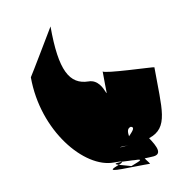

<svg xmlns="http://www.w3.org/2000/svg" viewBox="-62 -565 619 613"><g transform="rotate(-10 247.5 -259.0)"><path d="M50 -354C50 -180 168 -39 264 -40C280 -40 287 -40 289 -38C262 -37 265 -34 278 -30C261 -23 236 -15 285 -15C301 -15 357 -16 357 -16H377C374 -22 367 -29 363 -36C371 -36 386 -37 386 -37C424 -37 408 -67 388 -97C456 -119 444 -182 444 -317C444 -319 279 -324 279 -333C279 -189 290 -309 229 -309C168 -310 140 -359 140 -503C140 -503 51 -354 50 -354ZM278 -30C286 -33 291 -36 289 -38H290C298 -37 327 -37 329 -36C369 -36 335 -27 317 -19C304 -23 288 -27 278 -30ZM311 -86C311 -86 298 -85 319 -86C319 -86 293 -84 292 -84C292 -84 291 -86 311 -86ZM326 -114C324 -128 324 -140 337 -143C351 -139 338 -127 326 -114Z"/></g></svg>

Font: Getaway
Style: Regular
Weight: 400
Version: Version 0.1